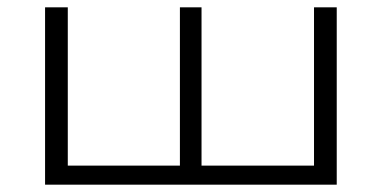

<svg xmlns="http://www.w3.org/2000/svg" viewBox="-20 -504 1041 524"><path d="M899 -484H837V-52H530V-484H471V-52H165V-484H103V0H899Z"/></svg>

Font: Exo 2 Light Expanded
Style: Regular
Weight: 300
Width: 7
Designer: Natanael Gama
Version: Version 1.001;PS 001.001;hotconv 1.0.70;makeotf.lib2.5.58329